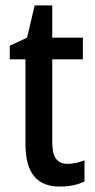

<svg xmlns="http://www.w3.org/2000/svg" viewBox="-20 -679 351 709"><path d="M229 -74C190 -74 173 -100 173 -152V-460H286V-540H173V-659H108L80 -540L16 -510V-460H74V-147C74 -36 120 10 201 10C236 10 269 3 292 -9V-87C272 -79 250 -74 229 -74Z"/></svg>

Font: Noto Sans Tamil Condensed Medium
Style: Regular
Weight: 500
Width: 3
Designer: Jelle Bosma - Monotype Design Team
Foundry: Monotype Imaging Inc.
Version: Version 2.004